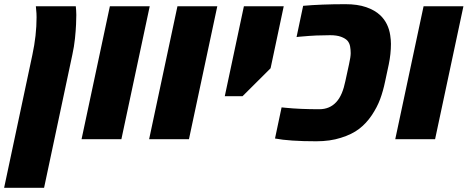

<svg xmlns="http://www.w3.org/2000/svg" viewBox="-87 -662 2224 913"><path d="M-67.4 231 66.9 -400.9Q86.9 -493.7 86.9 -580.1Q86.9 -588.9 86.4 -598.6Q85.9 -608.4 83.5 -632.3H273.4Q274.4 -622.6 275.1 -612.3Q275.9 -602.1 275.9 -590.8Q275.9 -576.2 274.7 -546.4Q273.4 -516.6 269.5 -478.8Q265.6 -440.9 256.8 -400.9L122.6 231Z M300.8 0 435.5 -632.3H625L490.2 0Z M622.1 0 756.8 -632.3H946.3L811.5 0Z M981.9 -204.6 1072.8 -632.3H1262.2L1199.7 -337.4L1066.4 -204.6Z M1417 9.8Q1289.1 9.8 1220.7 -3.4L1252 -151.4Q1256.8 -150.9 1262 -150.4Q1267.1 -149.9 1272 -149.4Q1306.2 -146 1345.9 -144.3Q1385.7 -142.6 1431.2 -142.6Q1481 -142.6 1512.2 -176.8Q1527.8 -193.8 1538.3 -219Q1548.8 -244.1 1555.2 -275.9L1572.8 -356.9Q1580.6 -391.6 1580.6 -409.2Q1580.6 -425.3 1577.9 -440.9Q1575.2 -456.5 1565.4 -468.3Q1555.2 -479.5 1534.7 -487.1Q1514.2 -494.6 1482.9 -494.6Q1451.7 -494.6 1417.7 -493.2Q1383.8 -491.7 1347.7 -488.3Q1341.3 -487.8 1335.4 -487.3Q1329.6 -486.8 1323.2 -485.8L1354.5 -634.3Q1397 -638.2 1447.3 -640.1Q1497.6 -642.1 1555.7 -642.1Q1613.3 -642.1 1654.3 -627.9Q1695.3 -613.8 1721.2 -589.4Q1741.2 -570.3 1752.9 -546.1Q1764.6 -522 1768.6 -494.1Q1772 -471.7 1772 -453.6Q1772 -405.8 1761.7 -356L1744.6 -275.9Q1734.9 -229 1720.7 -190.7Q1706.5 -152.3 1680.7 -113.8Q1654.8 -75.2 1620.6 -49.1Q1586.4 -22.9 1534.2 -6.8Q1482.9 9.8 1417 9.8Z M1792.5 0 1927.2 -632.3H2116.7L1981.9 0Z"/></svg>

Font: Open Sans ExtraBold
Style: Italic
Weight: 800
Italic angle: -12°
Designer: Monotype Design Team
Foundry: Monotype Imaging Inc.
Version: Version 3.000; ttfautohint (v1.8.4)